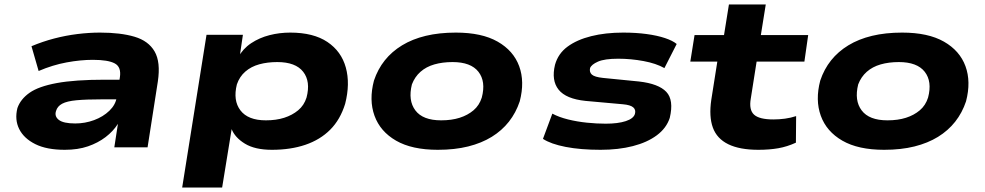

<svg xmlns="http://www.w3.org/2000/svg" viewBox="-20 -660 4411 860"><path d="M270 11Q189 11 138 -14.5Q87 -40 66 -82Q45 -124 58 -176Q72 -216 112.5 -244.5Q153 -273 234.5 -288Q316 -303 450 -303H544L531 -215H435Q366 -215 323 -211Q280 -207 258.5 -195.5Q237 -184 231 -163Q223 -139 243.5 -123Q264 -107 317 -107Q361 -107 401.5 -122Q442 -137 470 -164Q498 -191 503 -225L517 -314Q524 -360 494 -376Q464 -392 396 -392Q341 -392 278.5 -380.5Q216 -369 153 -342L121 -453Q171 -474 222.5 -487.5Q274 -501 326.5 -507.5Q379 -514 428 -514Q520 -514 582.5 -495.5Q645 -477 672.5 -429.5Q700 -382 687 -295L641 0H492L508 -104V-105Q487 -72 453 -46Q419 -20 374 -4.5Q329 11 270 11Z M796 180 905 -504H1068L1053 -402H1046Q1068 -442 1105 -466.5Q1142 -491 1187 -502.5Q1232 -514 1280 -514Q1384 -514 1446.5 -472Q1509 -430 1529 -357.5Q1549 -285 1526 -195Q1504 -124 1459 -79Q1414 -34 1348 -11.5Q1282 11 1198 11Q1122 11 1077 -16.5Q1032 -44 1017 -83L1018 -84L975 180ZM1171 -121Q1217 -121 1253 -132.5Q1289 -144 1315.5 -166Q1342 -188 1353 -223Q1372 -295 1338 -338.5Q1304 -382 1222 -382Q1178 -382 1141.5 -372Q1105 -362 1079 -339.5Q1053 -317 1041 -282Q1023 -210 1057 -165.5Q1091 -121 1171 -121Z M1941 11Q1825 11 1754 -30Q1683 -71 1657.5 -141.5Q1632 -212 1655 -299Q1672 -350 1703.5 -389.5Q1735 -429 1781 -457Q1827 -485 1887 -499.5Q1947 -514 2022 -514Q2138 -514 2209 -473.5Q2280 -433 2305.5 -363.5Q2331 -294 2308 -206Q2291 -155 2259.5 -115Q2228 -75 2182.5 -47Q2137 -19 2077 -4Q2017 11 1941 11ZM1956 -121Q2003 -121 2039 -132.5Q2075 -144 2101 -166Q2127 -188 2138 -223Q2157 -295 2123 -338.5Q2089 -382 2007 -382Q1962 -382 1925.5 -371.5Q1889 -361 1863.5 -338.5Q1838 -316 1825 -282Q1807 -210 1840.5 -165.5Q1874 -121 1956 -121Z M2670 11Q2580 11 2513.5 -2Q2447 -15 2412 -38L2454 -151Q2484 -135 2524.5 -125Q2565 -115 2609 -110.5Q2653 -106 2693 -106Q2748 -106 2783 -117.5Q2818 -129 2824 -150Q2829 -168 2816.5 -179Q2804 -190 2770 -193L2603 -208Q2515 -217 2482 -258.5Q2449 -300 2466 -370Q2480 -420 2522 -451Q2564 -482 2628 -498Q2692 -514 2771 -514Q2829 -514 2876.5 -507.5Q2924 -501 2958.5 -489.5Q2993 -478 3011 -463L2956 -355Q2919 -376 2862.5 -386.5Q2806 -397 2749 -397Q2688 -397 2658.5 -384Q2629 -371 2623 -355Q2619 -337 2631 -326Q2643 -315 2681 -311L2842 -295Q2930 -285 2964.5 -248.5Q2999 -212 2980 -132Q2965 -86 2922 -54Q2879 -22 2814.5 -5.5Q2750 11 2670 11Z M3377 11Q3293 11 3242 -14Q3191 -39 3173 -88.5Q3155 -138 3166 -213L3193 -384H3072L3091 -503H3223L3245 -640H3410L3388 -503H3600L3583 -384H3369L3343 -219Q3334 -168 3357.5 -146.5Q3381 -125 3444 -125Q3470 -125 3496 -128.5Q3522 -132 3546 -140L3545 -21Q3506 -3 3466 4Q3426 11 3377 11Z M3940 11Q3824 11 3753 -30Q3682 -71 3656.5 -141.5Q3631 -212 3654 -299Q3671 -350 3702.5 -389.5Q3734 -429 3780 -457Q3826 -485 3886 -499.5Q3946 -514 4021 -514Q4137 -514 4208 -473.5Q4279 -433 4304.5 -363.5Q4330 -294 4307 -206Q4290 -155 4258.5 -115Q4227 -75 4181.5 -47Q4136 -19 4076 -4Q4016 11 3940 11ZM3955 -121Q4002 -121 4038 -132.5Q4074 -144 4100 -166Q4126 -188 4137 -223Q4156 -295 4122 -338.5Q4088 -382 4006 -382Q3961 -382 3924.5 -371.5Q3888 -361 3862.5 -338.5Q3837 -316 3824 -282Q3806 -210 3839.5 -165.5Q3873 -121 3955 -121Z"/></svg>

Font: Nunito Sans 7pt Expanded ExtraBold
Style: Italic
Weight: 800
Width: 7
Italic angle: -9°
Designer: Vernon Adams
Foundry: Vernon Adams
Version: Version 3.101;gftools[0.9.27]